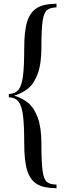

<svg xmlns="http://www.w3.org/2000/svg" viewBox="-20 -802 344 1010"><path d="M197.8 -550.8Q197.8 -465.8 178.5 -414.1Q159.2 -362.3 128.2 -336.9Q97.2 -311.5 54.7 -298.8Q97.2 -286.1 128.2 -260.7Q159.2 -235.4 178.5 -183.3Q197.8 -131.3 197.8 -46.9Q197.8 53.2 204.1 97.2Q210.4 141.1 226.3 154.8Q242.2 168.5 277.3 168.9V188Q211.9 188 175.8 167.2Q139.6 146.5 123.5 96.2Q107.4 45.9 107.4 -46.9Q107.4 -143.1 101.1 -193.6Q94.7 -244.1 78.6 -265.9Q62.5 -287.6 31.7 -290H26.4V-308.1H31.7Q62.5 -310.1 78.6 -331.5Q94.7 -353 101.1 -403.6Q107.4 -454.1 107.4 -550.8Q107.4 -640.1 123.5 -689.9Q139.6 -739.7 176 -761Q212.4 -782.2 277.3 -782.2V-763.2Q242.2 -762.2 226.3 -748Q210.4 -733.9 204.1 -690.7Q197.8 -647.5 197.8 -550.8Z"/></svg>

Font: TypoPRO Playfair Display
Style: Regular
Weight: 400
Designer: Claus Eggers Sørensen
Foundry: Claus Eggers Sørensen
Version: Version 1.004;PS 001.004;hotconv 1.0.70;makeotf.lib2.5.58329